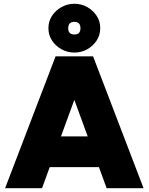

<svg xmlns="http://www.w3.org/2000/svg" viewBox="-20 -999 789 1019"><path d="M546 0 290 -700H474L742 0ZM7 0 275 -700H459L203 0ZM133 -112V-275H617V-112ZM375 -720Q338 -720 306.5 -737.5Q275 -755 256 -784Q237 -813 237 -849Q237 -886 256 -915Q275 -944 306.5 -961.5Q338 -979 375 -979Q412 -979 443 -961.5Q474 -944 493 -915Q512 -886 512 -849Q512 -813 493 -784Q474 -755 443 -737.5Q412 -720 375 -720ZM375 -816Q407 -816 407 -849Q407 -883 375 -883Q342 -883 342 -849Q342 -816 375 -816Z"/></svg>

Font: Figtree Black
Style: Regular
Weight: 900
Designer: Erik Kennedy
Foundry: Erik Kennedy
Version: Version 2.001;gftools[0.9.30]